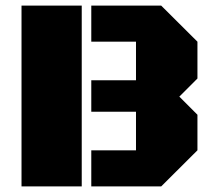

<svg xmlns="http://www.w3.org/2000/svg" viewBox="-20 -668 770 688"><path d="M467.3 -518.6H307.1V-647.9H557.6L687.5 -518.6V-386.7L622.6 -321.8L687.5 -256.8V-129.4L557.6 0H307.1V-129.4H467.3V-267.6H307.1V-380.4H467.3ZM57.1 -647.9H272.9V0H57.1Z"/></svg>

Font: Black Ops One [rus by aLiNcE]
Style: Regular
Weight: 400
Designer: James Grieshaber
Foundry: James Grieshaber
Version: Version 1.002;May 25, 2024;FontCreator 13.0.0.2680 64-bit